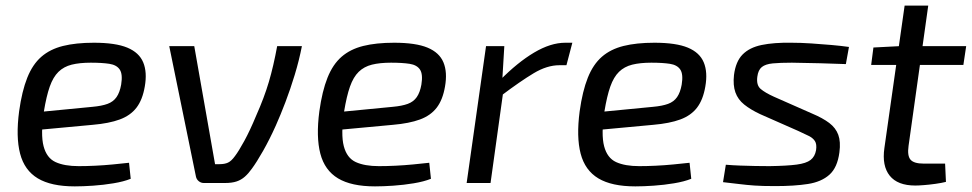

<svg xmlns="http://www.w3.org/2000/svg" viewBox="-20 -651 3457 683"><path d="M314 -499Q391 -499 433 -481.5Q475 -464 489.5 -429Q504 -394 495 -343Q487 -296 465.5 -268Q444 -240 406 -226Q368 -212 310 -207L73 -185L82 -249L309 -271Q342 -274 362.5 -281.5Q383 -289 394.5 -305.5Q406 -322 411 -350Q417 -387 406 -403.5Q395 -420 369 -424Q343 -428 303 -428Q263 -428 235 -421Q207 -414 188 -395.5Q169 -377 157 -343Q145 -309 136 -254Q124 -173 135 -131Q146 -89 177.5 -74.5Q209 -60 260 -60Q287 -60 318.5 -61.5Q350 -63 381 -66Q412 -69 439 -72L445 -15Q420 -5 384 1Q348 7 311.5 9.5Q275 12 246 12Q162 12 114.5 -16.5Q67 -45 51.5 -104.5Q36 -164 48 -255Q58 -327 77 -374.5Q96 -422 127 -449Q158 -476 204 -487.5Q250 -499 314 -499Z M1054 -487Q1044 -436 1028.5 -385Q1013 -334 995.5 -288Q978 -242 961 -204Q939 -155 916 -114.5Q893 -74 876 -51Q864 -34 851 -22.5Q838 -11 821.5 -5.5Q805 0 780 0H705Q695 0 687 -6.5Q679 -13 677 -23L582 -487H671L745 -67H761Q779 -67 791 -72.5Q803 -78 816 -96Q829 -113 849 -149.5Q869 -186 891 -239Q920 -304 936.5 -360Q953 -416 966 -487Z M1382 -499Q1459 -499 1501 -481.5Q1543 -464 1557.5 -429Q1572 -394 1563 -343Q1555 -296 1533.5 -268Q1512 -240 1474 -226Q1436 -212 1378 -207L1141 -185L1150 -249L1377 -271Q1410 -274 1430.5 -281.5Q1451 -289 1462.5 -305.5Q1474 -322 1479 -350Q1485 -387 1474 -403.5Q1463 -420 1437 -424Q1411 -428 1371 -428Q1331 -428 1303 -421Q1275 -414 1256 -395.5Q1237 -377 1225 -343Q1213 -309 1204 -254Q1192 -173 1203 -131Q1214 -89 1245.5 -74.5Q1277 -60 1328 -60Q1355 -60 1386.5 -61.5Q1418 -63 1449 -66Q1480 -69 1507 -72L1513 -15Q1488 -5 1452 1Q1416 7 1379.5 9.5Q1343 12 1314 12Q1230 12 1182.5 -16.5Q1135 -45 1119.5 -104.5Q1104 -164 1116 -255Q1126 -327 1145 -374.5Q1164 -422 1195 -449Q1226 -476 1272 -487.5Q1318 -499 1382 -499Z M1774 -487 1766 -353 1772 -338 1725 0H1640L1709 -487ZM2016 -499 1995 -419H1970Q1926 -419 1878.5 -390.5Q1831 -362 1762 -310L1758 -365Q1821 -429 1880 -464Q1939 -499 1991 -499Z M2308 -499Q2385 -499 2427 -481.5Q2469 -464 2483.5 -429Q2498 -394 2489 -343Q2481 -296 2459.5 -268Q2438 -240 2400 -226Q2362 -212 2304 -207L2067 -185L2076 -249L2303 -271Q2336 -274 2356.5 -281.5Q2377 -289 2388.5 -305.5Q2400 -322 2405 -350Q2411 -387 2400 -403.5Q2389 -420 2363 -424Q2337 -428 2297 -428Q2257 -428 2229 -421Q2201 -414 2182 -395.5Q2163 -377 2151 -343Q2139 -309 2130 -254Q2118 -173 2129 -131Q2140 -89 2171.5 -74.5Q2203 -60 2254 -60Q2281 -60 2312.5 -61.5Q2344 -63 2375 -66Q2406 -69 2433 -72L2439 -15Q2414 -5 2378 1Q2342 7 2305.5 9.5Q2269 12 2240 12Q2156 12 2108.5 -16.5Q2061 -45 2045.5 -104.5Q2030 -164 2042 -255Q2052 -327 2071 -374.5Q2090 -422 2121 -449Q2152 -476 2198 -487.5Q2244 -499 2308 -499Z M2795 -499Q2829 -499 2866 -496.5Q2903 -494 2937.5 -491Q2972 -488 3000 -484L2989 -423Q2943 -425 2897 -426Q2851 -427 2797 -428Q2755 -428 2729 -425.5Q2703 -423 2690 -412.5Q2677 -402 2674 -378Q2670 -348 2686 -334.5Q2702 -321 2733 -307L2869 -247Q2907 -231 2930 -213.5Q2953 -196 2962 -171.5Q2971 -147 2966 -109Q2959 -55 2930.5 -29.5Q2902 -4 2854 3.5Q2806 11 2738 11Q2691 11 2663.5 9Q2636 7 2612 4Q2588 1 2552 -3L2562 -65Q2586 -63 2613 -62Q2640 -61 2667 -60.5Q2694 -60 2718 -60Q2780 -61 2814 -65.5Q2848 -70 2863.5 -82Q2879 -94 2883 -117Q2886 -138 2879 -149Q2872 -160 2857 -167.5Q2842 -175 2820 -185L2684 -245Q2650 -261 2627.5 -279Q2605 -297 2596 -322.5Q2587 -348 2591 -384Q2597 -432 2621.5 -457Q2646 -482 2689.5 -491Q2733 -500 2795 -499Z M3282 -631 3212 -132Q3207 -97 3219 -83Q3231 -69 3266 -69H3342L3345 -4Q3329 0 3307.5 3Q3286 6 3266.5 7.5Q3247 9 3236 9Q3173 9 3145 -26Q3117 -61 3126 -124L3198 -631ZM3417 -487 3407 -420H3079L3087 -482L3183 -487Z"/></svg>

Font: Exo 2
Style: Italic
Weight: 400
Italic angle: -8°
Designer: Natanael Gama
Foundry: Natanael Gama
Version: Version 2.010